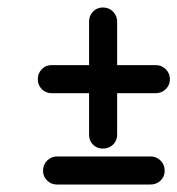

<svg xmlns="http://www.w3.org/2000/svg" viewBox="-20 -506 474 513"><path d="M218 -448Q218 -464 228.5 -475Q239 -486 255 -486Q271 -486 282 -475Q293 -464 293 -448Q293 -373 293 -297.5Q293 -222 293 -146Q293 -146 293 -146Q293 -146 293 -146Q293 -130 282 -119.5Q271 -109 255 -109Q239 -109 228.5 -119.5Q218 -130 218 -146Q218 -222 218 -297.5Q218 -373 218 -448Q218 -448 218 -448Q218 -448 218 -448ZM118 -257Q102 -257 91.5 -268Q81 -279 81 -294Q81 -310 91.5 -321Q102 -332 118 -332Q188 -332 257.5 -332Q327 -332 396 -332Q396 -332 396 -332Q396 -332 396 -332Q412 -332 423 -321Q434 -310 434 -294Q434 -279 423 -268Q412 -257 396 -257Q327 -257 257.5 -257Q188 -257 118 -257Q118 -257 118 -257Q118 -257 118 -257ZM132 -13Q117 -13 106 -23.5Q95 -34 95 -50Q95 -66 106 -77Q117 -88 132 -88Q195 -88 257.5 -88Q320 -88 382 -88Q382 -88 382 -88Q382 -88 382 -88Q398 -88 409 -77Q420 -66 420 -50Q420 -34 409 -23.5Q398 -13 382 -13Q320 -13 257.5 -13Q195 -13 132 -13Q132 -13 132 -13Q132 -13 132 -13Z"/></svg>

Font: FRB American Cursive Guidelines Extrabold
Style: Bold Italic
Weight: 800
Italic angle: -25°
Version: Version 2.0;Modular Font Editor K font №1